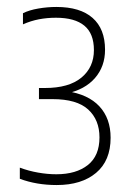

<svg xmlns="http://www.w3.org/2000/svg" viewBox="-20 -834 380 552"><path d="M143 -302Q114 -302 87.5 -306.5Q61 -311 37 -320V-352Q62.5 -342.5 89.5 -337.8Q116.5 -333 142 -333Q199 -333 232.5 -359.5Q266 -386 266 -439Q266 -489.5 233.5 -519.2Q201 -549 131 -549H92V-581H109Q178 -581 214 -610.8Q250 -640.5 250 -690Q250 -737.5 222.5 -760.2Q195 -783 141 -783Q115 -783 91.8 -778.5Q68.5 -774 46 -764V-796Q64 -805 90.2 -809.5Q116.5 -814 142 -814Q210.5 -814 246.2 -782.5Q282 -751 282 -691Q282 -643 253.2 -609.8Q224.5 -576.5 171 -565V-572Q233.5 -563 265.8 -528.2Q298 -493.5 298 -438Q298 -372 256.2 -337Q214.5 -302 143 -302Z"/></svg>

Font: Encode Sans Condensed Thin
Style: Regular
Weight: 100
Width: 3
Designer: Multiple Designers
Foundry: Impallari Type
Version: Version 3.002